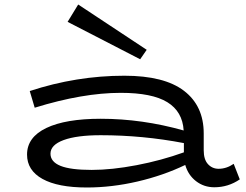

<svg xmlns="http://www.w3.org/2000/svg" viewBox="-20 -819 1092 852"><path d="M1044 -23Q993 12 931 12Q885 12 850 -15Q815 -42 802 -87Q704 -40 590 -13.5Q476 13 365 13Q237 13 168.5 -25Q100 -63 100 -133Q100 -210 185.5 -251Q271 -292 427 -292Q611 -292 795 -240Q790 -324 722.5 -365.5Q655 -407 516 -407Q347 -407 134 -341L112 -415Q319 -483 532 -483Q709 -483 796.5 -416Q884 -349 884 -227V-152Q884 -111 903 -90.5Q922 -70 950 -70Q985 -70 1017 -92ZM387 -65Q476 -65 586 -86Q696 -107 796 -143V-184Q613 -219 427 -219Q321 -219 262.5 -197.5Q204 -176 204 -137Q204 -101 248.5 -83Q293 -65 387 -65ZM327 -799 280 -722 602 -556 631 -598Z"/></svg>

Font: BioRhyme Expanded
Style: Regular
Weight: 400
Width: 7
Designer: Aoife Mooney
Foundry: Aoife Mooney Type
Version: Version 1.001